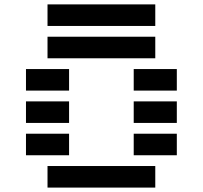

<svg xmlns="http://www.w3.org/2000/svg" viewBox="-20 -850 919 870"><path d="M683.6 -830.1V-732.4H195.3V-830.1ZM683.6 -683.6V-585.9H195.3V-683.6ZM97.7 -439.5V-537.1H293V-439.5ZM585.9 -439.5V-537.1H781.2V-439.5ZM97.7 -293V-390.6H293V-293ZM585.9 -293V-390.6H781.2V-293ZM97.7 -146.5V-244.1H293V-146.5ZM585.9 -146.5V-244.1H781.2V-146.5ZM195.3 0V-97.7H683.6V0Z"/></svg>

Font: Trigram
Style: Regular
Weight: 400
Designer: GGBotNet
Foundry: GGBotNet
Version: 1.05